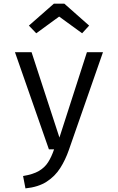

<svg xmlns="http://www.w3.org/2000/svg" viewBox="-20 -830 655 1067"><path d="M552.3 -540 362.6 3.6Q343.6 58.5 314.6 104.1Q285.6 149.7 239.2 179.7Q192.8 209.7 121.5 216.9L108.2 148.2Q164.1 139 196.4 120Q228.7 101 247.4 71.5Q266.2 42.1 280.5 0H251.8L63.1 -540H155.4L310.3 -65.6L463.1 -540ZM181.5 -645.1 140.5 -687.7 279.5 -809.7H337.4L475.4 -687.7L436.4 -645.1L308.7 -737.9Z"/></svg>

Font: FiraCode Nerd Font
Style: Regular
Weight: 400
Designer: Carrois Corporate, Edenspiekermann AG, Nikita Prokopov
Foundry: Carrois Corporate, Edenspiekermann AG, Nikita Prokopov
Version: Version 6.002;Nerd Fonts 2.2.2